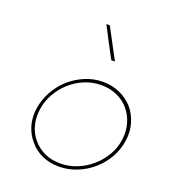

<svg xmlns="http://www.w3.org/2000/svg" viewBox="-117 -698 696 790"><g transform="rotate(20 230.5 -303.0)"><path d="M63 -188Q57 -147 67.5 -112Q78 -77 101 -51Q123 -24 156 -9Q189 6 230 6Q270 6 308 -9Q346 -24 377 -51Q407 -77 427 -112Q447 -147 453 -188Q459 -228 448.5 -264Q438 -300 415 -327Q392 -353 358 -368.5Q324 -384 284 -384Q243 -384 206 -368.5Q169 -353 139 -327Q109 -300 89 -264Q69 -228 63 -188ZM77 -188Q82 -225 100.5 -258Q119 -291 147 -316Q175 -341 209.5 -355Q244 -369 282 -369Q319 -369 350.5 -355Q382 -341 403 -316Q424 -291 433.5 -258Q443 -225 438 -188Q433 -150 414 -117.5Q395 -85 367 -61Q339 -36 303.5 -22Q268 -8 231 -8Q193 -8 162.5 -22Q132 -36 111 -61Q90 -85 81 -117.5Q72 -150 77 -188ZM229 -612H214Q231 -579 248.5 -545.5Q266 -512 284 -479H300Q282 -512 264.5 -545.5Q247 -579 229 -612Z"/></g></svg>

Font: Josefin Slab Thin
Style: Italic
Weight: 100
Italic angle: -12°
Designer: Santiago Orozco
Foundry: Typemade
Version: Version 2.000